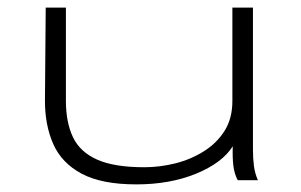

<svg xmlns="http://www.w3.org/2000/svg" viewBox="-20 -473 790 504"><path d="M338 11Q247 11 194.5 -17Q142 -45 120 -94.5Q98 -144 98 -208L100 -453H153V-208Q153 -152 171.5 -113Q190 -74 235 -54Q280 -34 359 -34Q399 -34 439.5 -44Q480 -54 514.5 -75.5Q549 -97 569.5 -129.5Q590 -162 590 -208V-453H644V-79Q644 -58 646.5 -38Q649 -18 657 0H604Q595 -17 592.5 -38.5Q590 -60 591 -89Q563 -45 494.5 -17Q426 11 338 11Z"/></svg>

Font: Inconsolata ExtraExpanded Light
Style: Regular
Weight: 300
Width: 8
Monospace: yes
Designer: Raph Levien, Cyreal, Brenton Simpson
Foundry: Raph Levien, Cyreal, Google
Version: Version 3.001; ttfautohint (v1.8.2.53-6de2)